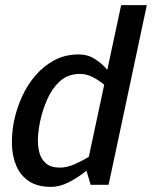

<svg xmlns="http://www.w3.org/2000/svg" viewBox="-20 -720 592 748"><path d="M292 -432Q245 -432 214 -404Q183 -376 164.5 -334Q146 -292 137 -250Q130 -218 128 -186Q126 -154 133 -127Q140 -100 159 -83.5Q178 -67 214 -67Q240 -67 270 -80Q300 -93 326 -109L386 -390Q367 -406 342.5 -419Q318 -432 292 -432ZM452 -700H552L418 -70L403 0H333L317 -55Q286 -30 250 -11Q214 8 178 8Q126 8 93 -14Q60 -36 44 -73Q28 -110 26.5 -156Q25 -202 35 -250Q45 -298 66 -344Q87 -390 119 -427Q151 -464 193 -486Q235 -508 287 -508Q322 -508 350 -490Q378 -472 398 -448Z"/></svg>

Font: Epunda Sans Medium
Style: Italic
Weight: 500
Italic angle: -12.0243°
Designer: Simon Atzbach
Foundry: typofactur
Version: Version 2.204; ttfautohint (v1.8.4.7-5d5b)